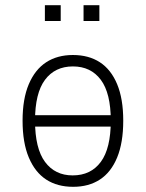

<svg xmlns="http://www.w3.org/2000/svg" viewBox="-20 -712 562 740"><path d="M262 8Q201 8 158 -20Q115 -48 91 -105Q67 -162 67 -247Q67 -331 91 -387.5Q115 -444 158 -472Q201 -500 261 -500Q322 -500 365 -472Q408 -444 431.5 -387.5Q455 -331 455 -247Q455 -162 431.5 -105Q408 -48 365 -20Q322 8 262 8ZM260 -36Q330 -36 368.5 -88Q407 -140 407 -247Q407 -353 368.5 -404.5Q330 -456 261 -456Q192 -456 153.5 -404.5Q115 -353 115 -247Q115 -140 153.5 -88Q192 -36 260 -36ZM102 -224V-268H420V-224ZM302 -631V-692H363V-631ZM153 -631V-692H214V-631Z"/></svg>

Font: Nunito Sans 7pt Condensed ExtraLight
Style: Regular
Weight: 250
Width: 3
Designer: Vernon Adams
Foundry: Vernon Adams
Version: Version 3.101;gftools[0.9.27]